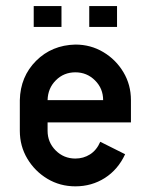

<svg xmlns="http://www.w3.org/2000/svg" viewBox="-20 -624 509 648"><path d="M234.4 -379.9Q195.3 -379.9 168.5 -353Q141.6 -326.2 140.6 -286.1H328.1Q328.1 -325.2 300.8 -352.5Q273.4 -379.9 234.4 -379.9ZM421.9 -210.9H140.6V-182.6Q140.6 -143.6 168 -116.2Q195.3 -88.9 234.4 -88.9Q261.7 -88.9 283.9 -103Q306.2 -117.2 318.4 -145.5L402.3 -103.5Q378.4 -51.8 334 -23.4Q289.6 4.9 234.4 4.9Q182.6 4.9 140.1 -20.5Q97.7 -45.9 72.3 -88.4Q46.9 -130.9 46.9 -182.6V-286.1Q48.8 -365.7 101.8 -418.7Q154.8 -471.7 234.4 -473.6Q286.1 -473.6 328.6 -448.2Q371.1 -422.9 396.5 -380.4Q421.9 -337.9 421.9 -286.1ZM93.8 -533.2V-603.5H187.5V-533.2ZM281.2 -533.2V-603.5H375V-533.2Z"/></svg>

Font: Lambda
Style: Regular
Weight: 400
Designer: GGBotNet
Version: 0.22